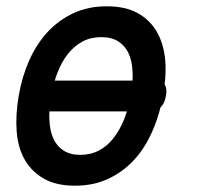

<svg xmlns="http://www.w3.org/2000/svg" viewBox="-20 -580 640 610"><path d="M218 10Q159 10 120 -12Q81 -34 59 -72Q37 -110 33 -162.5Q29 -215 39.5 -276Q50 -337 73 -388.5Q96 -440 131 -478Q166 -516 213 -538Q260 -560 319 -560Q379 -560 418 -538Q457 -516 478.5 -478.5Q500 -441 505 -389Q508 -352 503 -311Q512 -298 507 -275Q503 -251 490 -239Q480 -199 464 -163Q441 -110 406 -72Q371 -34 324 -12Q277 10 218 10ZM154 -324H401Q402 -338 401 -351Q400 -385 389 -409.5Q378 -434 356.5 -448Q335 -462 301.5 -462Q268 -462 242 -448Q216 -434 196 -409Q176 -384 163 -350Q158 -338 154 -324ZM235 -88Q268 -88 294.5 -102Q321 -116 340.5 -141Q360 -166 374 -200Q379 -213 383 -226H137Q136 -212 137 -200Q138 -166 149 -141Q160 -116 181.5 -102Q203 -88 235 -88Z"/></svg>

Font: Maple Mono Medium
Style: Italic
Weight: 500
Italic angle: -10°
Monospace: yes
Designer: subframe7536
Version: Version 7.000